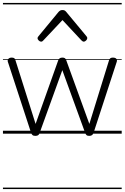

<svg xmlns="http://www.w3.org/2000/svg" viewBox="-20 -905 844 1300"><path d="M220 15Q206 15 200 9.5Q194 4 191 -4L34 -484Q29 -496 36 -505.5Q43 -515 60 -515Q71 -515 77 -510.5Q83 -506 85 -496L221 -66L374 -496Q378 -506 384.5 -510.5Q391 -515 403 -515Q414 -515 420 -510.5Q426 -506 429 -496L585 -66L718 -496Q721 -506 727 -510.5Q733 -515 744 -515Q762 -515 768.5 -506Q775 -497 769 -482L613 -4Q610 4 603.5 9.5Q597 15 584 15Q571 15 565.5 9.5Q560 4 557 -4L402 -430L248 -4Q246 4 239.5 9.5Q233 15 220 15ZM258 -623Q250 -623 242 -631Q234 -639 234 -647Q234 -649 235.5 -652Q237 -655 240 -659L377 -825Q383 -831 388.5 -834Q394 -837 403 -837Q412 -837 417.5 -834Q423 -831 428 -825L566 -659Q569 -655 570 -652Q571 -649 571 -647Q571 -639 563 -631Q555 -623 548 -623Q543 -623 539 -625.5Q535 -628 531 -632L403 -769L274 -632Q271 -628 267 -625.5Q263 -623 258 -623ZM0 365H804V375H0ZM0 -20H804V0H0ZM0 -505H804V-500H0ZM0 -885H804V-875H0Z"/></svg>

Font: Playwrite AT Guides
Style: Regular
Weight: 400
Designer: Veronika Burian, José Scaglione
Foundry: TypeTogether
Version: Version 1.003